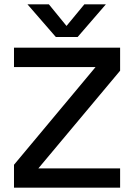

<svg xmlns="http://www.w3.org/2000/svg" viewBox="-20 -872 623 892"><path d="M340.5 -700H239.5L107.5 -852H207L289 -751.5L372 -852H472ZM45 -650.5H538V-543.5L158 -89.5H538V0H45V-106.5L424 -560.5H45Z"/></svg>

Font: Overused Grotesk Medium
Style: Regular
Weight: 525
Version: Version 0.004